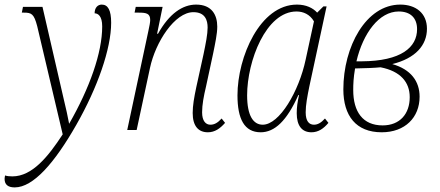

<svg xmlns="http://www.w3.org/2000/svg" viewBox="-69 -566 1915 836"><path d="M-5 250C76 250 169 143 263 -22C356 -185 415 -354 415 -467C415 -522 401 -546 374 -546C357 -546 343 -533 343 -508C358 -508 376 -496 376 -451C376 -336 321 -182 232 -27C226 -60 218 -95 210 -128L116 -536H31L26 -511H35C68 -511 79 -506 93 -452L204 19C142 114 72 202 -15 202C-27 202 -38 201 -47 198C-48 204 -49 209 -49 213C-49 237 -35 250 -5 250Z M836 10C866 10 889 -6 911 -31L896 -50C879 -31 864 -23 847 -23C827 -23 811 -39 811 -77C811 -110 818 -147 828 -189L859 -333C868 -377 877 -419 877 -450C877 -500 854 -546 785 -546C726 -546 668 -507 619 -419H615L639 -536H522L517 -511H535C569 -511 585 -507 585 -479C585 -470 582 -453 577 -431L485 0H526L584 -270C608 -383 692 -513 773 -513C825 -513 835 -477 835 -446C835 -417 827 -377 817 -329L786 -188C776 -141 770 -106 770 -74C770 -17 795 10 836 10Z M1066 10C1127 10 1180 -40 1230 -152H1233C1226 -120 1223 -98 1223 -73C1223 -17 1247 10 1287 10C1317 10 1340 -6 1361 -31L1346 -50C1329 -31 1314 -23 1298 -23C1277 -23 1262 -38 1262 -77C1262 -109 1269 -146 1278 -190L1353 -538H1339L1312 -511C1294 -531 1264 -546 1224 -546C1063 -546 965 -318 965 -151C965 -48 995 10 1066 10ZM1075 -23C1034 -23 1007 -62 1007 -151C1007 -300 1089 -516 1222 -516C1251 -516 1280 -504 1298 -473L1262 -307C1233 -169 1148 -23 1075 -23Z M1593 10C1695 10 1758 -55 1758 -145C1758 -212 1720 -264 1639 -287C1740 -312 1790 -369 1790 -441C1790 -509 1741 -546 1674 -546C1524 -546 1426 -362 1426 -177C1426 -62 1481 10 1593 10ZM1667 -516C1718 -516 1747 -488 1747 -439C1747 -360 1678 -300 1506 -299H1483C1512 -422 1582 -516 1667 -516ZM1597 -20C1511 -20 1469 -79 1469 -174C1469 -199 1470 -227 1477 -268C1523 -269 1558 -270 1588 -273C1675 -256 1715 -208 1715 -143C1715 -70 1672 -20 1597 -20Z"/></svg>

Font: Noto Serif Condensed ExtraLight
Style: Italic
Weight: 200
Width: 3
Italic angle: -12°
Designer: Monotype Design Team
Foundry: Monotype Imaging Inc.
Version: Version 2.013